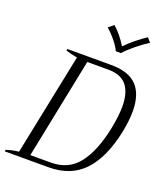

<svg xmlns="http://www.w3.org/2000/svg" viewBox="-165 -1037 969 1143"><g transform="rotate(20 319.0 -465.0)"><path d="M327 -903 360 -930Q383 -910 406 -882Q429 -854 444 -828H448Q471 -853 505 -880.5Q539 -908 572 -930L595 -903Q560 -881 520.5 -849Q481 -817 453 -786H421Q406 -817 379.5 -849Q353 -881 327 -903ZM5 -10Q46 -24 84 -27L216 -672Q174 -679 143 -690L145 -700H423Q534 -700 586 -645.5Q638 -591 638 -484Q638 -425 623 -350Q587 -177 504.5 -88.5Q422 0 280 0H3ZM284 -31Q396 -31 459.5 -113.5Q523 -196 554 -350Q570 -433 570 -490Q570 -576 533.5 -622Q497 -668 416 -668H283L154 -31Z"/></g></svg>

Font: Trirong Light
Style: Italic
Weight: 300
Italic angle: -12°
Designer: Katatrad Team
Foundry: CadsonDemak
Version: Version 1.001